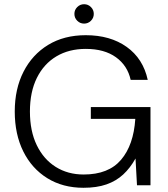

<svg xmlns="http://www.w3.org/2000/svg" viewBox="-20 -879 798 911"><path d="M376 12Q278 12 204.5 -33.5Q131 -79 90.5 -160.5Q50 -242 50 -350Q50 -457 91.5 -538.5Q133 -620 208.5 -666Q284 -712 387 -712Q503 -712 581 -656.5Q659 -601 681 -500H600Q585 -568 530 -607.5Q475 -647 387 -647Q307 -647 247.5 -611.5Q188 -576 155 -509.5Q122 -443 122 -350Q122 -257 154.5 -190Q187 -123 244.5 -87Q302 -51 377 -51Q495 -51 554.5 -121Q614 -191 622 -315H411V-371H694V0H630L623 -127Q598 -82 564.5 -51Q531 -20 485 -4Q439 12 376 12ZM379 -767Q360 -767 346.5 -780.5Q333 -794 333 -813Q333 -832 346.5 -845.5Q360 -859 379 -859Q398 -859 411.5 -845.5Q425 -832 425 -813Q425 -794 411.5 -780.5Q398 -767 379 -767Z"/></svg>

Font: DM Sans 12pt Light
Style: Regular
Weight: 300
Version: Version 4.004;gftools[0.9.30]